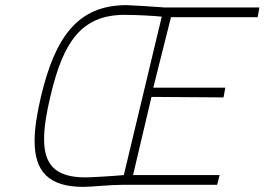

<svg xmlns="http://www.w3.org/2000/svg" viewBox="-20 -721 1032 749"><path d="M313 -29C195 -29 152 -80 152 -178C152 -225 161 -280 177 -347C226 -554 295 -663 466 -663C515 -663 585 -659 611 -656L463 -38C421 -34 334 -29 313 -29ZM837 -38H499L571 -343L852 -341L859 -379H578L647 -654H985L992 -692H620C600 -694 485 -701 474 -701C282 -701 195 -575 140 -345C124 -277 115 -220 115 -171C115 -54 168 8 305 8C339 8 407 0 456 0H827Z"/></svg>

Font: RazerF5 Thin
Style: Italic
Weight: 250
Foundry: Razer Inc.
Version: Version 2